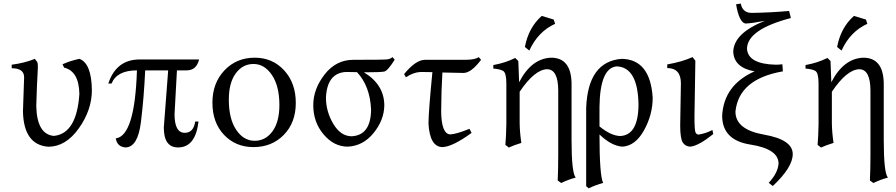

<svg xmlns="http://www.w3.org/2000/svg" viewBox="-20 -800 4933 1057"><path d="M245.6 7.8Q109.9 -2.9 106.4 -187.5L112.8 -374.5Q112.8 -424.3 44.4 -424.3V-443.8Q116.7 -453.1 171.9 -476.1L186 -457Q188.5 -446.8 188.5 -429.7Q182.6 -325.2 179.7 -216.3Q183.1 -60.5 276.4 -51.8Q402.3 -64 417 -282.7Q414.6 -408.2 333 -427.7L324.2 -446.3Q366.7 -465.3 417 -476.1Q483.9 -451.7 485.8 -303.7Q485.8 -194.3 413.8 -93.3Q341.8 7.8 245.6 7.8Z M960.4 11.7Q881.8 11.7 881.8 -97.7L905.8 -412.6H779.3Q772.5 -262.2 755.6 -126.7Q738.8 8.8 672.4 11.7Q625.5 9.3 617.2 -38.1Q722.2 -51.3 733.9 -412.6Q623.5 -412.6 594.2 -340.3H576.2Q620.1 -472.7 749 -472.7H1076.2Q1061.5 -412.6 1007.8 -412.6H954.1L940.9 -171.4Q940.9 -68.8 997.1 -68.8Q1045.4 -68.8 1054.7 -130.9H1072.8Q1056.2 11.7 960.4 11.7Z M1382.3 -24.9Q1441.9 -24.9 1480 -76.9Q1518.1 -128.9 1518.1 -221.7Q1518.1 -326.2 1477.1 -387Q1436 -447.8 1375.5 -447.8Q1315.9 -447.8 1277.8 -396Q1239.7 -344.2 1239.7 -251Q1239.7 -146 1280.3 -85.4Q1320.8 -24.9 1382.3 -24.9ZM1375.5 9.8Q1277.3 9.8 1213.4 -57.6Q1149.4 -125 1149.4 -234.4Q1149.4 -342.8 1215.6 -412.6Q1281.7 -482.4 1382.3 -482.4Q1480.5 -482.4 1544.4 -412.6Q1608.4 -342.8 1608.4 -233.4Q1608.4 -125 1542.5 -57.6Q1476.6 9.8 1375.5 9.8Z M1916.5 -49.8Q2021.5 -55.7 2022.9 -196.8Q2017.1 -326.2 1945.3 -402.8L1884.8 -403.8Q1780.8 -398.4 1774.4 -262.7Q1774.4 -186.5 1814.9 -118.2Q1855.5 -49.8 1916.5 -49.8ZM1894 7.3Q1818.8 7.3 1761.7 -59.8Q1704.6 -127 1704.6 -221.2Q1704.6 -310.1 1767.3 -390.4Q1830.1 -470.7 1924.8 -470.7Q2092.3 -470.7 2111.3 -473.1Q2130.4 -475.6 2140.6 -485.8L2152.8 -471.2Q2114.7 -410.6 2095.9 -406.2Q2077.1 -401.9 1983.4 -401.9Q2095.7 -334 2095.7 -218.8Q2094.2 -138.2 2036.1 -67.1Q1978 3.9 1894 7.3Z M2414.6 9.8Q2346.2 7.3 2338.9 -118.7Q2338.9 -182.6 2360.4 -402.8Q2334 -403.8 2295.9 -403.8Q2255.9 -402.3 2214.8 -374.5L2204.6 -392.1Q2268.6 -470.2 2319.3 -470.7H2542.5Q2597.7 -471.2 2615.2 -485.8L2628.4 -470.7Q2573.7 -398.4 2531.7 -398.4L2415.5 -400.9Q2409.2 -299.8 2408.7 -184.1Q2410.6 -62.5 2458.5 -60.1Q2492.2 -61.5 2564.5 -90.8L2576.2 -68.4Q2470.2 8.8 2414.6 9.8Z M3069.3 207.5 3050.3 193.4Q3053.2 130.9 3053.2 52.2V-300.3Q3053.2 -418.9 2991.2 -418.9Q2922.9 -416.5 2840.8 -294.9V-122.6Q2841.3 -72.3 2850.1 -13.2Q2809.6 -1 2781.2 12.2L2762.2 -2.4Q2766.1 -45.9 2767.6 -114.7V-339.8Q2767.6 -399.4 2749.8 -409.7Q2731.9 -419.9 2695.8 -422.4V-441.9Q2761.7 -453.6 2816.4 -481L2833.5 -463.9L2837.9 -347.2Q2905.3 -478 3013.7 -482.4Q3123 -482.4 3126.5 -344.2V-31.2Q3126.5 152.3 3149.4 177.7Q3109.9 188 3069.3 207.5ZM2894 -521.5 2869.6 -541.5Q2890.1 -648.9 2962.4 -712.4L3028.3 -692.4L3036.1 -668.9Q2941.4 -626 2894 -521.5Z M3395.5 -51.3Q3494.1 -56.6 3495.1 -224.6Q3491.7 -430.2 3375 -434.6Q3282.7 -426.3 3280.3 -210.4V-104Q3345.7 -51.3 3395.5 -51.3ZM3220.7 236.8 3207 225.1V-205.1Q3216.3 -461.4 3402.3 -476.1Q3559.6 -473.6 3573.2 -262.7Q3573.2 -168.5 3525.4 -82.5Q3477.5 3.4 3406.2 7.3Q3346.2 3.4 3280.3 -59.6Q3280.3 165.5 3300.3 207Q3259.3 218.3 3220.7 236.8Z M3781.7 7.3Q3754.4 7.3 3739.5 -14.4Q3724.6 -36.1 3724.6 -108.9L3728.5 -340.8Q3728.5 -425.3 3653.3 -425.3V-445.3Q3736.3 -460 3792.5 -485.8L3808.1 -465.8L3803.2 -158.7Q3803.2 -81.5 3809.3 -70.3Q3815.4 -59.1 3825.7 -59.1Q3866.7 -65.4 3901.9 -84.5L3906.7 -62Q3827.6 1.5 3781.7 7.3Z M4234.4 224.1 4211.9 206.5Q4262.7 151.9 4266.1 100.6Q4266.1 20 4110.8 -4.2Q3955.6 -28.3 3955.6 -163.6Q3965.3 -332.5 4134.3 -407.2Q4020.5 -427.2 4016.6 -515.6Q4020 -617.7 4190.9 -685.5Q4121.6 -671.9 4084 -670.4Q4049.3 -676.3 4032.2 -776.4L4058.1 -780.3Q4067.9 -729 4118.7 -729Q4221.7 -730.5 4324.2 -739.7L4334 -700.7Q4094.7 -638.2 4092.3 -532.2Q4097.2 -447.8 4249.5 -443.8Q4270.5 -443.8 4287.1 -446.3L4290 -407.2Q4046.9 -365.2 4028.8 -185.5Q4028.8 -86.4 4186.5 -58.8Q4344.2 -31.2 4344.2 48.3Q4344.2 121.1 4234.4 224.1Z M4788.1 207.5 4769 193.4Q4772 130.9 4772 52.2V-300.3Q4772 -418.9 4710 -418.9Q4641.6 -416.5 4559.6 -294.9V-122.6Q4560.1 -72.3 4568.8 -13.2Q4528.3 -1 4500 12.2L4481 -2.4Q4484.9 -45.9 4486.3 -114.7V-339.8Q4486.3 -399.4 4468.5 -409.7Q4450.7 -419.9 4414.6 -422.4V-441.9Q4480.5 -453.6 4535.2 -481L4552.2 -463.9L4556.6 -347.2Q4624 -478 4732.4 -482.4Q4841.8 -482.4 4845.2 -344.2V-31.2Q4845.2 152.3 4868.2 177.7Q4828.6 188 4788.1 207.5ZM4612.8 -521.5 4588.4 -541.5Q4608.9 -648.9 4681.2 -712.4L4747.1 -692.4L4754.9 -668.9Q4660.2 -626 4612.8 -521.5Z"/></svg>

Font: Almanac
Style: Regular
Weight: 400
Designer: Eden's Almanac
Version: Version 3.501;March 28, 2021;FontCreator 13.0.0.2683 64-bit